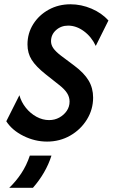

<svg xmlns="http://www.w3.org/2000/svg" viewBox="-20 -657 532 906"><path d="M202.1 11.1Q144.4 11.1 90.6 -15.6Q36.8 -42.4 9.7 -84.7L71.5 -207.6Q80.6 -175 102.1 -148.3Q123.6 -121.5 152.4 -105.9Q181.2 -90.3 211.8 -90.3Q238.2 -90.3 260.1 -102.4Q281.9 -114.6 295.1 -134Q308.3 -153.5 308.3 -177.8Q308.3 -199.3 296.2 -218.1Q284 -236.8 259 -256.2L195.8 -306.2Q149.3 -343.1 129.5 -374.7Q109.7 -406.2 109.7 -447.2Q109.7 -500 136.8 -543.1Q163.9 -586.1 210.1 -611.5Q256.2 -636.8 312.5 -636.8Q363.2 -636.8 411.5 -616.3Q459.7 -595.8 491.7 -560.4L431.9 -440.3Q411.8 -483.3 376 -509.7Q340.3 -536.1 301.4 -536.1Q268.1 -536.1 244.4 -514.9Q220.8 -493.8 220.8 -462.5Q220.8 -445.1 231.6 -429.5Q242.4 -413.9 266.7 -395.1L330.6 -347.2Q377.1 -312.5 398.3 -276.7Q419.4 -241 419.4 -196.5Q419.4 -140.3 389.9 -92.7Q360.4 -45.1 311.1 -17Q261.8 11.1 202.1 11.1ZM23.6 229.2Q55.6 198.6 80.6 160.8Q105.6 122.9 120.8 77.1H222.9Q209.7 118.8 187.5 156.9Q165.3 195.1 135.4 229.2Z"/></svg>

Font: Afacad SemiBold
Style: Italic
Weight: 600
Italic angle: -14°
Designer: Kristian Moeller
Foundry: Dicotype
Version: Version 1.000